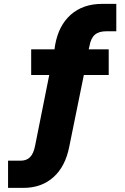

<svg xmlns="http://www.w3.org/2000/svg" viewBox="-20 -750 626 965"><path d="M20.5 57.6H84Q113.3 57.6 130.9 40Q148.4 22.5 156.2 -16.6L227.5 -373H136.7V-502H253.9L256.8 -522.5Q274.4 -622.1 335.9 -676.3Q397.5 -730.5 493.2 -730.5H564.5V-592.8H513.7Q476.6 -592.8 456.5 -575.2Q436.5 -557.6 429.7 -518.6L425.8 -502H526.4V-373H401.4L328.1 -12.7Q308.6 86.9 248.5 140.6Q188.5 194.3 97.7 194.3H20.5Z"/></svg>

Font: Min Sans Black
Style: Regular
Weight: 900
Designer: Jinseong-Kim, NotoSansCJK, Nunito
Foundry: Jinseong-Kim
Version: Version 1.000